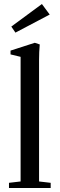

<svg xmlns="http://www.w3.org/2000/svg" viewBox="-20 -940 298 960"><path d="M57.1 -776.9 36.6 -807.1 189.5 -919.9 228.5 -867.2ZM24.9 0V-25.9L83 -32.7V-655.8L32.7 -668V-687L153.8 -726.1L178.7 -717.8Q175.3 -678.7 175.3 -641.1V-32.7L233.4 -25.9V0Z"/></svg>

Font: Elstob Medium
Style: Regular
Weight: 500
Designer: Peter S. Baker
Version: Version 1.015